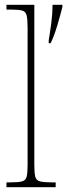

<svg xmlns="http://www.w3.org/2000/svg" viewBox="-20 -780 280 800"><path d="M7 0V-20H18Q55 -20 71 -24Q87 -28 91 -43.5Q95 -59 95 -94V-662Q95 -699 91 -715.5Q87 -732 72.5 -736Q58 -740 28 -740H7V-760H123V-94Q123 -59 127 -43.5Q131 -28 147.5 -24Q164 -20 200 -20H212V0ZM183 -612Q189 -648 194 -686.5Q199 -725 199 -760H240V-751Q232 -719 219 -675Q206 -631 191 -600H183Z"/></svg>

Font: Noto Serif Lao Condensed Thin
Style: Regular
Weight: 100
Width: 3
Designer: Monotype Design Team
Foundry: Monotype Imaging Inc.
Version: Version 2.003; ttfautohint (v1.8.4.7-5d5b)